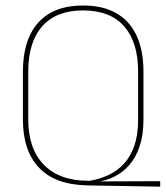

<svg xmlns="http://www.w3.org/2000/svg" viewBox="-20 -668 607 700"><path d="M564 -7.5V12.5L301 8Q182 6 122.8 -56Q63.5 -118 63.5 -232.5V-406.5Q63.5 -523.5 119.8 -585.8Q176 -648 283 -648Q354.5 -648 403.5 -620.2Q452.5 -592.5 477.8 -538.5Q503 -484.5 503 -406.5V-231.5Q503 -176 489.2 -135Q475.5 -94 451.5 -66.5Q427.5 -39 396.5 -23.8Q365.5 -8.5 331 -4.5L322 -6.5ZM301 -9H308.5Q345 -15.5 376.8 -30.5Q408.5 -45.5 432.5 -71.8Q456.5 -98 470 -137.2Q483.5 -176.5 483.5 -231.5V-407Q483.5 -514.5 432.5 -572.2Q381.5 -630 283 -630Q185 -630 134 -572.2Q83 -514.5 83 -407V-232.5Q83 -126 139.8 -67.5Q196.5 -9 301 -9Z"/></svg>

Font: Anek Kannada Medium Thin
Style: Regular
Weight: 250
Version: Version 1.003